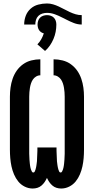

<svg xmlns="http://www.w3.org/2000/svg" viewBox="-20 -1076 540 1104"><path d="M332 8Q318 8 305 4Q292 0 281.5 -9Q271 -18 263.5 -29Q256 -40 250 -53Q244 -40 236.5 -29Q229 -18 218.5 -9Q208 0 195 4Q182 8 168 8Q144 8 122 -3Q100 -14 85 -32.5Q70 -51 60.5 -73.5Q51 -96 46 -119.5Q41 -143 39 -167Q37 -191 37 -215V-520Q37 -546 40.5 -572Q44 -598 52.5 -623Q61 -648 76 -669.5Q91 -691 112.5 -706.5Q134 -722 160 -728.5Q186 -735 212 -735V-643Q199 -643 187.5 -636Q176 -629 169 -618.5Q162 -608 158 -595.5Q154 -583 152 -570.5Q150 -558 149 -545.5Q148 -533 148 -520V-215Q148 -209 148 -203.5Q148 -198 148 -192Q148 -186 148.5 -180.5Q149 -175 149 -169Q149 -163 149.5 -157.5Q150 -152 150.5 -146.5Q151 -141 151.5 -135Q152 -129 153 -123.5Q154 -118 155 -112.5Q156 -107 158 -101.5Q160 -96 163 -90Q166 -84 171 -84Q177 -84 180 -90Q183 -96 184.5 -102Q186 -108 187.5 -114Q189 -120 189.5 -125.5Q190 -131 191 -137Q192 -143 192.5 -149Q193 -155 193 -161Q193 -167 193.5 -173Q194 -179 194 -185Q194 -191 194.5 -197Q195 -203 195 -209Q195 -215 195 -221V-228H305V-221Q305 -215 305 -209Q305 -203 305.5 -197Q306 -191 306 -185Q306 -179 306.5 -173Q307 -167 307 -161Q307 -155 307.5 -149Q308 -143 309 -137Q310 -131 310.5 -125.5Q311 -120 312.5 -114Q314 -108 315.5 -102Q317 -96 320 -90Q323 -84 329 -84Q334 -84 337 -90Q340 -96 342 -101.5Q344 -107 345 -112.5Q346 -118 347 -123.5Q348 -129 348.5 -135Q349 -141 349.5 -146.5Q350 -152 350.5 -157.5Q351 -163 351 -169Q351 -175 351.5 -180.5Q352 -186 352 -192Q352 -198 352 -203.5Q352 -209 352 -215V-520Q352 -533 351 -545.5Q350 -558 348 -570.5Q346 -583 342 -595.5Q338 -608 331 -618.5Q324 -629 312.5 -636Q301 -643 288 -643V-735Q314 -735 340 -728.5Q366 -722 387.5 -706.5Q409 -691 424 -669.5Q439 -648 447.5 -623Q456 -598 459.5 -572Q463 -546 463 -520V-215Q463 -191 461 -167Q459 -143 454 -119.5Q449 -96 439.5 -73.5Q430 -51 415 -32.5Q400 -14 378 -3Q356 8 332 8ZM183 -935H119Q119 -961 128 -985Q137 -1009 156 -1026Q175 -1043 200 -1049.5Q225 -1056 250 -1056Q268 -1056 285 -1051Q302 -1046 318 -1038.5Q334 -1031 350 -1022.5Q366 -1014 382 -1006.5Q398 -999 415 -994Q432 -989 450 -989V-935Q427 -935 405 -943.5Q383 -952 362 -963L338 -975Q317 -986 295 -994Q273 -1002 250 -1002Q237 -1002 223.5 -998Q210 -994 200.5 -984.5Q191 -975 187 -962Q183 -949 183 -935ZM239 -783 195 -821Q208 -834 217 -850Q226 -866 232 -884Q224 -886 216.5 -891Q209 -896 204.5 -903Q200 -910 198 -918.5Q196 -927 196 -935Q196 -946 199.5 -956.5Q203 -967 210.5 -974.5Q218 -982 228.5 -985.5Q239 -989 250 -989Q261 -989 271.5 -985.5Q282 -982 289.5 -974.5Q297 -967 300.5 -956.5Q304 -946 304 -935Q304 -914 300 -893Q296 -872 287.5 -852Q279 -832 267 -814.5Q255 -797 239 -783Z"/></svg>

Font: Iosevka Curly Slab Heavy
Style: Regular
Weight: 900
Monospace: yes
Designer: Belleve Invis
Foundry: Belleve Invis
Version: Version 22.1.2; ttfautohint (v1.8.4)